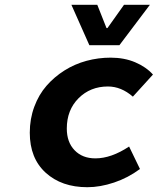

<svg xmlns="http://www.w3.org/2000/svg" viewBox="-20 -761 652 793"><path d="M349.1 -574.2 274.9 -741.2H381.8L419.9 -645H423.8L492.2 -741.2H599.1L473.1 -574.2ZM340.8 12.2Q234.4 12.2 168.7 -47.6Q103 -107.4 103 -212.9Q103 -270 121.6 -320.1Q140.1 -370.1 172.1 -406.7Q204.1 -443.4 246.3 -470Q288.6 -496.6 337.4 -509.8Q386.2 -522.9 437 -522.9Q493.2 -522.9 538.1 -503.9Q583 -484.9 611.8 -453.1L528.8 -361.8Q480.5 -403.8 425.8 -403.8Q353 -403.8 304.4 -355.2Q255.9 -306.6 255.9 -230Q255.9 -173.8 288.1 -140.4Q320.3 -106.9 374 -106.9Q439.5 -106.9 513.2 -155.8L558.1 -63Q508.8 -26.4 451.2 -7.1Q393.6 12.2 340.8 12.2Z"/></svg>

Font: Office Code Pro D Bold Italic
Style: Regular
Weight: 700
Italic angle: -9°
Designer: Nathan Rutzky & Paul D. Hunt
Foundry: Adobe Systems Incorporated
Version: Version 1.004;PS 001.004;hotconv 1.0.70;makeotf.lib2.5.58329